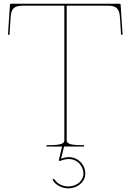

<svg xmlns="http://www.w3.org/2000/svg" viewBox="-20 -780 695 1022"><path d="M335 -750H550C600.5 -750 615 -735 618.5 -687.5L624.5 -594.5L632.5 -595.5L622 -755.5C622 -759 618.5 -760 617 -760H38C36.5 -760 33 -759 33 -755.5L22.5 -595.5L30.5 -594.5L36.5 -687.5C40 -735 54.5 -750 105 -750H322.5V-35C322.5 -20.5 316 -7.5 247.5 -7.5H227.5V0H310.5L293.5 70.5C293.5 71 293 72 293.5 73.5C294 75.5 296 77.5 299.5 76.5C315 71.5 326 66.5 347.5 66.5C388.5 66.5 424 100.5 424 144.5C424 180.5 390 212.5 344 212.5C312.5 212.5 284 197.5 270 174.5C269.5 173.5 266.5 171 263 173C259.5 175 261 178.5 261.5 179.5C277.5 206.5 310 222.5 344 222.5C394 222.5 434 187 434 144.5C434 95 394.5 56.5 347.5 56.5C329.5 56.5 318.5 60.5 305 64.5L321 0H427.5V-7.5H410C341.5 -7.5 335 -20.5 335 -35Z"/></svg>

Font: ZnikomitSC
Style: Regular
Weight: 100
Designer: gluk
Foundry: gluk
Version: Version 0.55